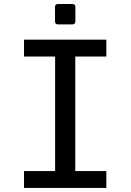

<svg xmlns="http://www.w3.org/2000/svg" viewBox="-20 -924 642 944"><path d="M265.1 -804.2Q250.5 -804.2 250.5 -818.8V-889.6Q250.5 -904.3 265.1 -904.3H335.9Q350.6 -904.3 350.6 -889.6V-818.8Q350.6 -804.2 335.9 -804.2ZM98.1 -83H251V-646H98.1V-729H502.9V-646H350.1V-83H502.9V0H98.1Z"/></svg>

Font: Vazir Code Hack
Style: Code-Hack
Weight: 400
Foundry: DejaVu fonts team - Redesigned by Saber Rastikerdar
Version: Version 1.1.2